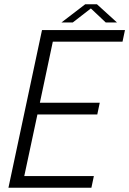

<svg xmlns="http://www.w3.org/2000/svg" viewBox="-20 -878 604 898"><path d="M419 -54.5 407.5 0H19.5L176.5 -737.5H564.5L553 -683H227L166.5 -397.5H446.5L435 -342.5H155L93.5 -54.5ZM267.5 -773 378.5 -858H433.5L527 -773H474.5L405 -838.5L320.5 -773Z"/></svg>

Font: Epilogue Light
Style: Italic
Weight: 300
Italic angle: -12°
Designer: Tyler Finck
Foundry: Etcetera Type Co
Version: Version 2.111; ttfautohint (v1.8.3)